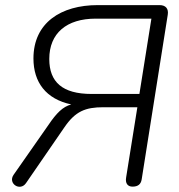

<svg xmlns="http://www.w3.org/2000/svg" viewBox="-20 -725 702 752"><path d="M499 6C520 6 532 -3 535 -23L637 -667C641 -691 629 -705 605 -705H363C219 -705 111 -636 111 -496C111 -403 160 -337 259 -316C226 -307 201 -282 170 -236L33 -40C10 -6 59 26 82 -8L232 -226C275 -289 314 -305 385 -305H518L474 -30C470 -7 480 6 499 6ZM339 -357C224 -357 173 -404 173 -494C173 -595 241 -652 355 -652H573L526 -357Z"/></svg>

Font: SN Pro Light
Style: Italic
Weight: 300
Italic angle: -8.99998°
Designer: Tobias Whetton
Foundry: Supernotes
Version: Version 1.001;Glyphs 3.2 (3249)